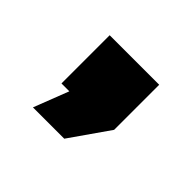

<svg xmlns="http://www.w3.org/2000/svg" viewBox="-68 -241 414 414"><g transform="rotate(45 139.5 -33.5)"><path d="M60 80 91 0H67V-147H218V-9.5L155.5 80Z"/></g></svg>

Font: Tourney Expanded Black
Style: Regular
Weight: 900
Width: 7
Designer: Tyler Finck
Foundry: Etcetera Type Co
Version: Version 1.010; ttfautohint (v1.8.3)